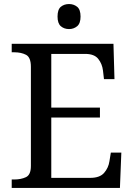

<svg xmlns="http://www.w3.org/2000/svg" viewBox="-20 -931 663 951"><path d="M38 0V-42H51Q84 -42 108.5 -53.5Q133 -65 133 -109V-600Q133 -647 109 -659.5Q85 -672 51 -672H38V-714H542L547 -539H495L490 -582Q486 -615 466.5 -639.5Q447 -664 402 -664H234V-398H475V-349H234V-50H427Q474 -50 495.5 -74.5Q517 -99 522 -132L529 -175H581L574 0ZM322 -787Q298 -787 281.5 -801Q265 -815 265 -849Q265 -884 281.5 -897.5Q298 -911 322 -911Q345 -911 362 -897.5Q379 -884 379 -849Q379 -815 362 -801Q345 -787 322 -787Z"/></svg>

Font: Noto Serif Khojki
Style: Regular
Weight: 400
Designer: Juan Bruce
Version: Version 2.002